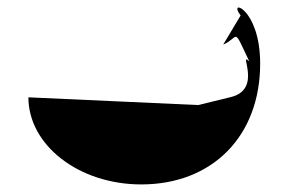

<svg xmlns="http://www.w3.org/2000/svg" viewBox="-20 -482 767 507"><path d="M55 -225C55 -98.4 188.5 5 353 5C540.9 5 667 -122.6 667 -314C667 -462.6 579.4 -487.2 615.4 -441.2L569.4 -364.2C613.4 -383.2 593.4 -414.6 638.4 -319.6C607.4 -350.6 675.4 -246.6 589.4 -225.6L503.4 -204.6ZM533.4 -261.6Z"/></svg>

Font: Prida01
Style: Bold
Weight: 700
Designer: gluk
Foundry: gluk
Version: Version 00.072